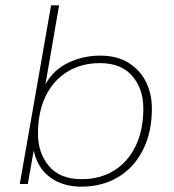

<svg xmlns="http://www.w3.org/2000/svg" viewBox="-20 -688 650 718"><path d="M284 10Q216 10 168.5 -24Q121 -58 106 -125L84 0H54L171 -668H201L150 -373Q180 -427 235.5 -453.5Q291 -480 354 -480Q418 -480 461 -453Q504 -426 526 -381.5Q548 -337 548 -282Q548 -193 514.5 -127Q481 -61 421.5 -25.5Q362 10 284 10ZM284 -18Q355 -18 407 -50.5Q459 -83 487.5 -142.5Q516 -202 516 -282Q516 -356 474.5 -404Q433 -452 354 -452Q284 -452 231.5 -419.5Q179 -387 150.5 -328Q122 -269 122 -188Q122 -115 163.5 -66.5Q205 -18 284 -18Z"/></svg>

Font: Gantari Thin
Style: Italic
Weight: 100
Italic angle: -10°
Designer: Anugrah Pasau
Foundry: Lafontype
Version: Version 1.000; ttfautohint (v1.8.4.7-5d5b)